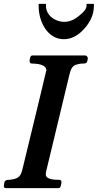

<svg xmlns="http://www.w3.org/2000/svg" viewBox="-23 -974 506 994"><path d="M217 -611C214 -596 173 -426 94 -101C85 -62 74 -51 40 -45C24 -41 8 -47 0 -32L-2 -19L-3 -9C-4 -3 1 0 12 0H279C286 0 290 -4 292 -13L295 -27V-29C296 -38 292 -43 283 -43C237 -43 214 -52 214 -71C214 -78 215 -83 216 -87L336 -586C342 -613 351 -632 368 -638L382 -642C388 -644 397 -645 409 -645C421 -645 428 -649 429 -658L432 -673C429 -682 424 -687 418 -687H149C140 -688 135 -684 133 -675L130 -661V-660C130 -650 134 -645 143 -645C191 -644 216 -633 217 -611ZM215 -944V-954H177V-943C177 -859 225 -771 307 -771C346 -771 381 -789 414 -826C447 -863 463 -902 463 -943V-954H425V-944C425 -929 412 -912 386 -892C361 -871 336 -861 310 -861C261 -861 215 -895 215 -944Z"/></svg>

Font: fbb
Style: Bold Italic
Weight: 700
Italic angle: -12°
Designer: David J. Perry, Michael Sharpe
Version: Version 0.991